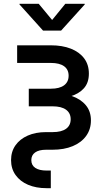

<svg xmlns="http://www.w3.org/2000/svg" viewBox="-20 -776 562 1000"><path d="M222.7 204.1Q167.5 204.1 126 186.3Q84.5 168.5 61 135.5Q37.6 102.5 37.6 58.1Q37.6 13.7 60.5 -19Q83.5 -51.8 124.5 -69.8Q165.5 -87.9 219.2 -87.9H254.4Q299.8 -87.9 324 -105.2Q348.1 -122.6 348.1 -154.8Q348.1 -187 324 -204.6Q299.8 -222.2 254.4 -222.2H129.9V-314H245.1Q289.6 -314 313.5 -331.5Q337.4 -349.1 337.4 -381.8Q337.4 -414.1 313.5 -431.2Q289.6 -448.2 245.1 -448.2H69.3V-540H244.6Q304.7 -540 349.1 -522.5Q393.6 -504.9 418.2 -472.2Q442.9 -439.5 442.9 -392.6Q442.9 -344.7 416.5 -315.7Q390.1 -286.6 345.2 -273.7Q300.3 -260.7 244.1 -260.7H129.9V-291.5H252Q309.6 -291.5 355 -275.6Q400.4 -259.8 427 -228Q453.6 -196.3 453.6 -148.9Q453.6 -102.5 428.7 -68.1Q403.8 -33.7 358.9 -14.9Q314 3.9 252.4 3.9H219.7Q182.6 3.9 162.8 18.1Q143.1 32.2 143.1 58.1Q143.1 84.5 163.8 98.4Q184.6 112.3 222.7 112.3H244.6V204.1ZM181.6 -756.3 251.5 -671.9 320.3 -756.3H421.4V-752.9L298.3 -616.7H204.1L81.5 -752.9V-756.3Z"/></svg>

Font: V-Inter
Style: Medium-500
Weight: 500
Designer: Rasmus Andersson
Foundry: rsms
Version: Version 4.000;git-4146feb